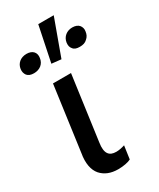

<svg xmlns="http://www.w3.org/2000/svg" viewBox="-236 -896 809 978"><g transform="rotate(-30 169.0 -407.0)"><path d="M154 15C185 15 214 9 229 1L240 -76C224 -71 207 -67 190 -67C168 -67 154 -73 145 -86C136 -99 133 -121 138 -152L190 -530H84L32 -151C22 -94 31 -52 54 -25C77 1 110 15 154 15ZM27 -623C60 -623 87 -642 91 -676C96 -706 78 -728 42 -728C6 -728 -18 -706 -22 -676C-24 -661 -21 -649 -13 -638C-4 -628 8 -623 27 -623ZM183 -615 261 -829H170L127 -621ZM296 -623C315 -623 329 -627 340 -638C352 -648 358 -660 360 -676C363 -690 359 -703 351 -713C343 -722 330 -728 311 -728C279 -728 253 -708 248 -676C246 -660 248 -648 257 -638C265 -627 278 -623 296 -623Z"/></g></svg>

Font: Cheyenne Sans Medium
Style: Italic
Weight: 500
Italic angle: -8.13011°
Designer: The Public Sans project authors (U.S. Web Design System), Libre Franklin designed by Pablo Impallari and Rodrigo Fuenzal
Foundry: The Cheyenne Sans Project Authors
Version: Version 2.007